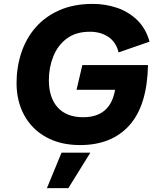

<svg xmlns="http://www.w3.org/2000/svg" viewBox="-20 -735 798 986"><path d="M391 10Q290 10 216.5 -31Q143 -72 104 -144Q65 -216 65 -308Q65 -389 89 -462.5Q113 -536 161.5 -592.5Q210 -649 284 -682Q358 -715 457 -715Q521 -715 580.5 -695Q640 -675 684.5 -632Q729 -589 748 -521L589 -466Q576 -519 536.5 -545.5Q497 -572 442 -572Q370 -572 323.5 -537.5Q277 -503 254 -446Q231 -389 231 -323Q231 -233 276.5 -183Q322 -133 407 -133Q547 -133 571 -274H373L403 -401H740Q736 -194 645 -92Q554 10 391 10ZM444 49 331 231H221L296 49Z"/></svg>

Font: Prodigy Sans
Style: Bold Italic
Weight: 700
Italic angle: -13°
Designer: Wei Huang
Foundry: Wei Huang
Version: Version 1.003; ttfautohint (v1.8.3)